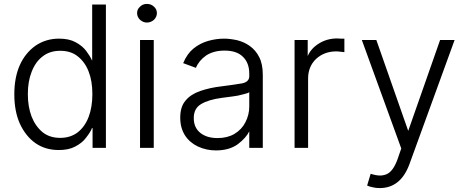

<svg xmlns="http://www.w3.org/2000/svg" viewBox="-20 -752 2374 979"><path d="M161 -22Q111 -57 81 -122Q53 -185 53 -271Q53 -357 81 -420Q109 -482 161 -519Q214 -555 281 -555Q332 -555 365 -537Q399 -519 419 -493Q440 -465 449 -444H450V-729H520V2H452V-99H449Q442 -79 418 -49Q400 -24 364 -5Q331 13 280 13Q211 13 161 -22ZM376 -77Q413 -106 432 -156Q451 -206 451 -272Q451 -339 432 -387Q414 -435 376 -465Q341 -493 287 -493Q233 -493 197 -464Q161 -437 141 -385Q122 -337 122 -272Q122 -208 141 -158Q160 -109 197 -78Q233 -49 287 -49Q339 -49 376 -77Z M764 -548V2H694V-548ZM694 -651Q679 -666 679 -685Q679 -705 694 -718Q708 -732 729 -732Q751 -732 765 -718Q780 -705 780 -685Q780 -666 765 -651Q749 -637 729 -637Q710 -637 694 -651Z M989 -5Q947 -25 923 -62Q899 -100 899 -152Q899 -208 926 -239Q952 -271 1001 -288Q1050 -305 1111 -312Q1181 -321 1215 -327Q1251 -335 1251 -363V-376Q1251 -432 1218 -463Q1187 -494 1125 -494Q1069 -494 1031 -469Q994 -443 979 -406L914 -430Q934 -478 966 -504Q999 -531 1040 -543Q1082 -555 1123 -555Q1152 -555 1189 -547Q1225 -538 1253 -518Q1284 -496 1301 -462Q1320 -427 1320 -370V2H1251V-84H1252Q1235 -49 1193 -17Q1149 15 1081 15Q1032 15 989 -5ZM1175 -69Q1213 -92 1231 -128Q1251 -166 1251 -209V-282Q1246 -277 1220 -271Q1192 -263 1164 -260Q1122 -254 1111 -253Q1043 -244 1005 -221Q968 -199 968 -150Q968 -101 1002 -74Q1035 -48 1089 -48Q1139 -48 1175 -69Z M1549 -548V-464H1548Q1565 -505 1606 -530Q1647 -556 1700 -556Q1711 -556 1717 -555H1736V-486Q1732 -486 1718 -488Q1704 -490 1695 -490Q1633 -490 1591 -451Q1551 -412 1551 -352V2H1482V-548Z M1881 203Q1864 200 1852 194L1870 134Q1897 143 1918 143Q1935 143 1952 136Q1985 121 2007 60L2026 5L1825 -548H1899L2061 -86H2062L2224 -548H2298L2067 87Q2022 207 1916 207Q1896 207 1881 203Z"/></svg>

Font: Sinter Normal
Style: Regular
Weight: 350
Foundry: Adobe & rsms
Version: Version 1.000